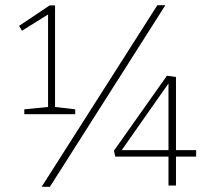

<svg xmlns="http://www.w3.org/2000/svg" viewBox="-20 -718 824 743"><path d="M193 -697V-304L271 -295V-276H74V-295L166 -304V-662L65 -599L54 -618L172 -697ZM173 5H141L589 -698H620ZM661 -137H739V-112H661V0H632V-112H426L421 -135L626 -425L661 -420ZM632 -137V-395L451 -137Z"/></svg>

Font: Bitter Pro ExtraLight
Style: Regular
Weight: 275
Designer: Sol Matas, and Bitter project Authors
Foundry: Sol Matas
Version: Version 1.010